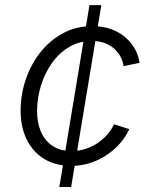

<svg xmlns="http://www.w3.org/2000/svg" viewBox="-20 -748 592 768"><path d="M217.3 0 337.9 -727.5H385.3L264.6 0ZM265.1 -84.5Q202.1 -84.5 156.5 -112.5Q110.8 -140.6 86.4 -190.9Q62 -241.2 62.5 -308.1Q63 -371.6 83.5 -431.4Q104 -491.2 141.8 -539.1Q179.7 -586.9 232.2 -615.2Q284.7 -643.6 349.6 -643.6Q391.6 -643.6 425.3 -631.1Q459 -618.7 482.9 -597.4Q506.8 -576.2 520.8 -550Q534.7 -523.9 538.1 -496.6L474.1 -483.4Q472.2 -500.5 463.6 -518.1Q455.1 -535.6 439.7 -550.5Q424.3 -565.4 401.6 -574.7Q378.9 -584 348.1 -584Q296.9 -584 256.3 -559.8Q215.8 -535.6 187.5 -495.4Q159.2 -455.1 144 -406.2Q128.9 -357.4 128.4 -307.6Q127.4 -260.3 142.8 -223.1Q158.2 -186 189.2 -165Q220.2 -144 266.6 -144Q298.8 -144 326.4 -153.8Q354 -163.6 376 -179.7Q397.9 -195.8 413.1 -214.4Q428.2 -232.9 436 -251L497.1 -231.4Q484.9 -204.1 462.9 -178Q440.9 -151.9 410.6 -130.6Q380.4 -109.4 343.5 -96.9Q306.6 -84.5 265.1 -84.5Z"/></svg>

Font: Inter 17pt Light
Style: Italic
Weight: 300
Italic angle: -9.3988°
Version: Version 4.001;git-66647c0bb